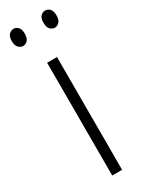

<svg xmlns="http://www.w3.org/2000/svg" viewBox="-203 -750 596 781"><g transform="rotate(-30 95.0 -359.0)"><path d="M139.2 -678.2Q139.2 -699.2 148.4 -708.5Q157.7 -717.8 169.4 -717.8Q181.6 -717.8 190.9 -708.5Q200.2 -699.2 200.2 -678.2Q200.2 -656.2 190.9 -647Q181.2 -637.2 169.4 -637.2Q158.2 -637.2 148.4 -647Q139.2 -656.2 139.2 -678.2ZM-9.8 -678.2Q-9.8 -698.7 0 -708.5Q9.3 -717.8 21.5 -717.8Q32.7 -717.8 42 -708.5Q51.3 -699.2 51.3 -678.2Q51.3 -656.2 42 -647Q32.2 -637.2 21.5 -637.2Q9.8 -637.2 0 -647Q-9.8 -656.7 -9.8 -678.2ZM117.2 0H70.8V-529.8H117.2Z"/></g></svg>

Font: Germano
Style: Regular
Weight: 300
Width: 3
Foundry: Ascender Corporation
Version: Version 1.10; ttfautohint (v1.5)